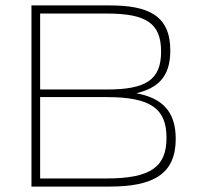

<svg xmlns="http://www.w3.org/2000/svg" viewBox="-20 -688 734 708"><path d="M628 -176C628 -281 574 -327 483 -344C558 -363 608 -400 608 -502C608 -633 524 -668 384 -668H96V0H384C544 0 628 -45 628 -176ZM594 -180C594 -75 539 -30 374 -30H128V-330H374C539 -330 594 -285 594 -180ZM574 -498C574 -393 518 -358 374 -358H128V-638H374C518 -638 574 -603 574 -498Z"/></svg>

Font: Gantari Thin
Style: Regular
Weight: 250
Designer: Anugrah Pasau
Foundry: Lafontype
Version: Version 1.000